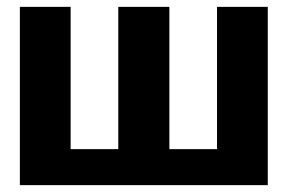

<svg xmlns="http://www.w3.org/2000/svg" viewBox="-20 -540 849 560"><path d="M38 0V-520H186V-105H325V-520H474V-105H613V-520H761V0Z"/></svg>

Font: Murecho SemiBold
Style: Regular
Weight: 600
Designer: Neil Summerour
Foundry: Positype
Version: Version 1.010; ttfautohint (v1.8.3)